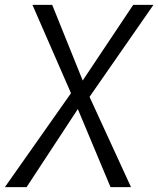

<svg xmlns="http://www.w3.org/2000/svg" viewBox="-37 -767 649 787"><path d="M-17 0 254 -385 96 -747H177L302 -437L509 -747H592L330 -370L500 0H416L282 -320L72 0Z"/></svg>

Font: Merriweather Sans Light
Style: Italic
Weight: 300
Italic angle: -7.5°
Designer: Eben Sorkin
Foundry: Eben Sorkin
Version: Version 2.001; ttfautohint (v1.8.3)